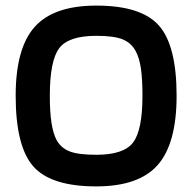

<svg xmlns="http://www.w3.org/2000/svg" viewBox="-20 -657 687 686"><path d="M611 -315Q611 -144 543.5 -67.5Q476 9 324 9Q162 9 99 -62.5Q36 -134 36 -315Q36 -485 104 -561Q172 -637 324 -637Q485 -637 548 -565.5Q611 -494 611 -315ZM182 -157Q198 -128 229 -116Q260 -104 324 -104Q423 -104 456 -148.5Q489 -193 489 -315Q489 -374 483.5 -412Q478 -450 465 -474Q449 -504 418 -516.5Q387 -529 324 -529Q224 -529 191 -484Q158 -439 158 -315Q158 -256 164 -218Q170 -180 182 -157Z"/></svg>

Font: Blinker SemiBold
Style: Regular
Weight: 600
Designer: Juergen Huber
Foundry: supertype
Version: Version 1.015;PS 1.15;hotconv 1.0.88;makeotf.lib2.5.647800